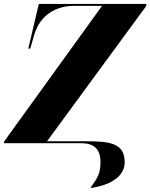

<svg xmlns="http://www.w3.org/2000/svg" viewBox="-25 -734 770 984"><path d="M438 230C560 212 614 160 614 97C614 -2 535 -10 415 -10H216L725 -704V-714H174L120 -485H130L150 -554C182 -666 274 -704 353 -704H498L-3 -10L-5 0H393C455 0 490 29 490 97C490 156 475 177 438 230Z"/></svg>

Font: Noto Serif Display SemiCondensed Black
Style: Italic
Weight: 900
Width: 4
Italic angle: -12°
Designer: Monotype Design Team
Foundry: Monotype Imaging Inc.
Version: Version 2.009